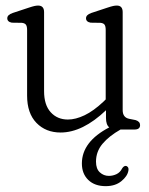

<svg xmlns="http://www.w3.org/2000/svg" viewBox="-20 -454 524 673"><path d="M75 -119V-349Q75 -362 70.8 -367.5Q66.5 -373 56.5 -374L21.5 -374.5Q5.5 -377.5 5.5 -390Q5.5 -402 24.5 -408.5L80.5 -427Q94 -431.5 101 -433Q108 -434.5 113.5 -434.5Q134.5 -434.5 134.5 -411.5V-134.5Q134.5 -86 157.8 -60.5Q181 -35 218 -35Q245 -35 276.5 -50Q308 -65 343.5 -98.5L350.5 -105.5V-349Q350.5 -362 346.5 -367.5Q342.5 -373 332 -374L297.5 -374.5Q281.5 -377.5 281.5 -390Q281.5 -402 300 -408.5L356 -427Q369.5 -431.5 376.5 -433Q383.5 -434.5 389.5 -434.5Q410 -434.5 410 -411.5V-68Q410 -42 433 -37.5L455.5 -33Q471 -28 471 -15.5Q471 0 451.5 0H402.5Q362 23 339.2 50.2Q316.5 77.5 316.5 112.5Q316.5 138 330 150.2Q343.5 162.5 361.5 162.5Q375.5 162.5 388.2 156.5Q401 150.5 408 136.5Q414 127 421.5 127.5Q425.5 128 428.5 132.2Q431.5 136.5 430 144.5Q426.5 164 405.2 181.2Q384 198.5 350.5 198.5Q312 198.5 289.5 176.8Q267 155 267 119Q267 42.5 363 -7.5Q351.5 -16.5 351.5 -40.5V-67.5Q269.5 10.5 192.5 10.5Q140.5 10.5 107.8 -23.2Q75 -57 75 -119Z"/></svg>

Font: Fraunces 144pt S100 Light
Style: Regular
Weight: 300
Version: Version 1.000; ttfautohint (v1.8.3)